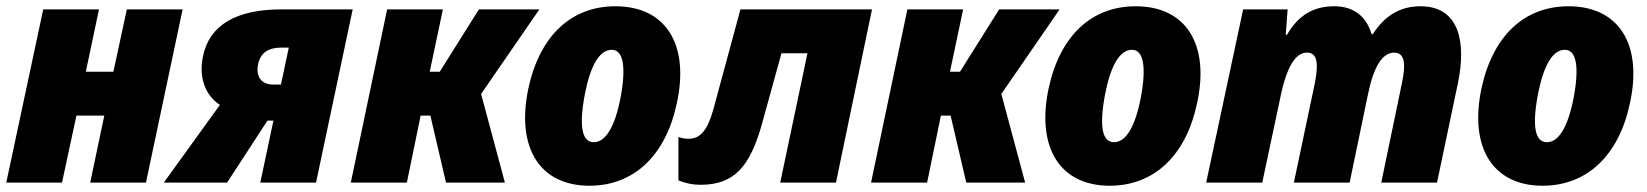

<svg xmlns="http://www.w3.org/2000/svg" viewBox="-24 -583 5257 613"><path d="M-4 0H174L220 -214H309L264 0H442L559 -553H381L338 -354H250L292 -553H114Z M499 0H701L830 -198H849L807 0H985L1102 -553H874C729 -553 644 -502 624 -403C610 -336 631 -279 678 -248ZM848 -313C810 -313 792 -339 800 -378C808 -415 833 -431 874 -431H898L873 -313Z M1096 0H1275L1319 -214H1350L1400 0H1588L1512 -283L1698 -553H1505L1380 -354H1348L1390 -553H1212Z M1858 10C2000 10 2102 -87 2137 -254C2178 -442 2101 -563 1941 -563C1799 -563 1699 -468 1663 -301C1623 -112 1699 10 1858 10ZM1872 -129C1834 -129 1824 -179 1843 -281C1861 -374 1890 -424 1929 -424C1966 -424 1976 -370 1957 -270C1939 -177 1909 -129 1872 -129Z M2212 7C2320 7 2371 -50 2410 -192L2471 -413H2554L2467 0H2645L2760 -553H2340L2253 -232C2234 -165 2211 -140 2174 -140C2162 -140 2152 -142 2142 -146V-7C2164 2 2188 7 2212 7Z M2757 0H2936L2980 -214H3011L3061 0H3249L3173 -283L3359 -553H3166L3041 -354H3009L3051 -553H2873Z M3519 10C3661 10 3763 -87 3798 -254C3839 -442 3762 -563 3602 -563C3460 -563 3360 -468 3324 -301C3284 -112 3360 10 3519 10ZM3533 -129C3495 -129 3485 -179 3504 -281C3522 -374 3551 -424 3590 -424C3627 -424 3637 -370 3618 -270C3600 -177 3570 -129 3533 -129Z M3827 0H4006L4067 -287C4089 -384 4118 -415 4149 -415C4180 -415 4187 -385 4174 -318L4107 0H4285L4344 -284C4362 -371 4390 -415 4427 -415C4459 -415 4466 -384 4452 -318L4386 0H4564L4631 -319C4657 -446 4637 -563 4511 -563C4446 -563 4397 -533 4359 -474H4355C4338 -531 4298 -563 4236 -563C4172 -563 4123 -537 4085 -472H4081L4087 -553H3945Z M4901 10C5043 10 5145 -87 5180 -254C5221 -442 5144 -563 4984 -563C4842 -563 4742 -468 4706 -301C4666 -112 4742 10 4901 10ZM4915 -129C4877 -129 4867 -179 4886 -281C4904 -374 4933 -424 4972 -424C5009 -424 5019 -370 5000 -270C4982 -177 4952 -129 4915 -129Z"/></svg>

Font: Noto Sans SemiCondensed Black
Style: Italic
Weight: 900
Width: 4
Italic angle: -12°
Designer: Monotype Design Team
Foundry: Monotype Imaging Inc.
Version: Version 2.013